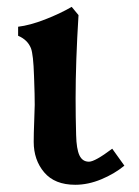

<svg xmlns="http://www.w3.org/2000/svg" viewBox="-20 -525 398 548"><path d="M79.1 -225.6Q79.1 -255.4 77.6 -293.5Q77.6 -298.3 77.1 -308.1Q75.2 -369.1 68.4 -387.2Q58.6 -411.6 31.7 -422.9V-448.7Q64.9 -452.6 107.9 -469.2Q150.9 -485.8 184.6 -505.4L204.1 -481.9Q195.8 -349.1 195.8 -244.1Q195.8 -190.9 197.3 -139.6Q198.2 -99.6 206.8 -81.5Q215.3 -63.5 233.9 -63.5Q251 -63.5 300.3 -100.6L335 -52.2Q306.6 -28.8 269 -13.2Q231.4 2.4 194.8 2.4Q136.2 2.4 106.2 -33Q76.2 -68.4 76.2 -120.1Q76.2 -143.6 77.6 -178.2Q79.1 -212.9 79.1 -225.6Z"/></svg>

Font: Flanker
Style: Bold
Weight: 700
Designer: Flanker
Foundry: Flanker
Version: Version 2.021